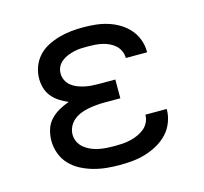

<svg xmlns="http://www.w3.org/2000/svg" viewBox="-84 -621 767 722"><g transform="rotate(-15 300.0 -260.0)"><path d="M297 8Q272 8 246.5 5.5Q221 3 196 -4Q171 -11 148 -23Q125 -35 107.5 -53.5Q90 -72 81 -96.5Q72 -121 72 -147Q72 -168 78.5 -189.5Q85 -211 100 -227Q115 -243 134 -253.5Q153 -264 173 -271Q156 -278 139.5 -288.5Q123 -299 111 -313.5Q99 -328 93.5 -346.5Q88 -365 88 -384Q88 -408 96.5 -430.5Q105 -453 121 -470.5Q137 -488 158.5 -499Q180 -510 203 -516.5Q226 -523 249.5 -525.5Q273 -528 297 -528Q321 -528 345 -525.5Q369 -523 392 -516Q415 -509 436 -496.5Q457 -484 473 -466Q489 -448 497.5 -425Q506 -402 506 -378Q506 -377 506 -376.5Q506 -376 506 -375H423Q423 -375 423 -375.5Q423 -376 423 -376Q423 -390 417 -403Q411 -416 401 -425Q391 -434 378 -440Q365 -446 351.5 -449Q338 -452 324.5 -453Q311 -454 297 -454Q284 -454 270.5 -453.5Q257 -453 243.5 -450Q230 -447 217.5 -442Q205 -437 194 -428.5Q183 -420 177 -408Q171 -396 171 -382Q171 -368 177 -355.5Q183 -343 194 -334Q205 -325 218 -320Q231 -315 244.5 -312Q258 -309 272 -308Q286 -307 300 -307H364V-234H300Q284 -234 268.5 -232.5Q253 -231 237.5 -228Q222 -225 207.5 -219Q193 -213 181 -203Q169 -193 162 -178.5Q155 -164 155 -148Q155 -148 155 -148Q155 -148 155 -148Q155 -133 162 -119Q169 -105 181 -95.5Q193 -86 207 -80Q221 -74 236 -71Q251 -68 266.5 -67Q282 -66 297 -66Q313 -66 328 -67Q343 -68 358 -71.5Q373 -75 387 -81Q401 -87 413 -96.5Q425 -106 432 -120Q439 -134 439 -150Q439 -150 439 -150Q439 -150 439 -150H522Q522 -149 522 -149Q522 -149 522 -148Q522 -123 512.5 -98.5Q503 -74 485.5 -55.5Q468 -37 445.5 -24.5Q423 -12 398.5 -4.5Q374 3 348.5 5.5Q323 8 297 8Z"/></g></svg>

Font: Zed Mono Extended
Style: Regular
Weight: 400
Width: 7
Monospace: yes
Designer: Belleve Invis
Foundry: Belleve Invis
Version: Version 1.0.0; ttfautohint (v1.8.4)